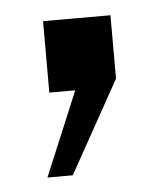

<svg xmlns="http://www.w3.org/2000/svg" viewBox="-33 -155 288 332"><g transform="rotate(-5 111.0 11.0)"><path d="M37 146H81L170 -14V-124H53V0H98Z"/></g></svg>

Font: Bisquit Text
Style: Regular
Weight: 400
Version: Version 1.004;Glyphs 3.2.3 (3260)